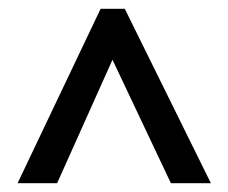

<svg xmlns="http://www.w3.org/2000/svg" viewBox="-20 -828 520 437"><path d="M20 -411 209 -808H264L460 -411H369L236 -692L110 -411Z"/></svg>

Font: Noto Sans Telugu UI Condensed Medium
Style: Regular
Weight: 500
Width: 3
Designer: Jelle Bosma - Monotype Design Team
Foundry: Monotype Imaging Inc.
Version: Version 2.006; ttfautohint (v1.8.4.7-5d5b)